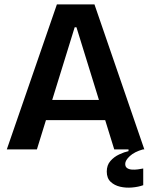

<svg xmlns="http://www.w3.org/2000/svg" viewBox="-20 -680 689 874"><path d="M11 0 239 -660H410L637 0H500L328 -556H320L148 0ZM129 -133V-225H535V-133ZM632 163Q610 171 581.5 173.5Q553 176 527 170Q501 164 483.5 147.5Q466 131 466 101Q466 72 482.5 53Q499 34 522.5 23Q546 12 565 8V-9L631 -10V0Q592 11 571 30.5Q550 50 550 66Q550 79 558.5 85Q567 91 580.5 92Q594 93 608 91Q622 89 632 87Z"/></svg>

Font: Bricolage Grotesque 72pt SemiBold
Style: Regular
Weight: 600
Version: Version 1.001;gftools[0.9.33.dev8+g029e19f]